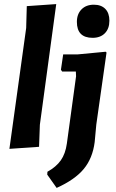

<svg xmlns="http://www.w3.org/2000/svg" viewBox="-20 -724 569 939"><path d="M255 -704 175 -114 171 -6 26 4 108 -587 111 -694ZM439 -701Q475 -701 495 -680.5Q515 -660 515 -623Q515 -584 493 -561.5Q471 -539 433 -539Q356 -539 356 -617Q356 -655 378.5 -678Q401 -701 439 -701ZM497 -471 501 -467 451 -115 443 -29Q433 50 389.5 102.5Q346 155 257 195L211 130L212 116Q255 92 277.5 60Q300 28 307 -22L352 -351L351 -374H284L278 -383L289 -458H360Z"/></svg>

Font: Alegreya Sans ExtraBold
Style: Italic
Weight: 800
Italic angle: -7°
Designer: Juan Pablo del Peral
Foundry: Huerta Tipografica
Version: Version 2.007